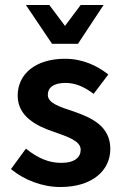

<svg xmlns="http://www.w3.org/2000/svg" viewBox="-20 -739 491 771"><path d="M28 -57C77 -17 149 12 222 12C353 12 423 -56 423 -141C423 -234 345 -267 277 -291C219 -310 172 -325 172 -358C172 -385 192 -406 243 -406C283 -406 318 -390 352 -365L356 -362L415 -440L411 -443C370 -474 314 -503 241 -503C123 -503 51 -442 51 -355C51 -271 127 -233 195 -210C252 -190 304 -173 304 -138C304 -108 281 -85 226 -85C174 -85 132 -105 88 -139L84 -142L24 -60ZM293 -563 396 -719H304L241 -635L178 -719H84L189 -563Z"/></svg>

Font: Falling Sky
Style: Med
Weight: 500
Designer: Paul D. Hunt
Foundry: Adobe Systems Incorporated
Version: Version 1.02